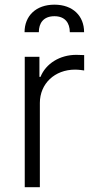

<svg xmlns="http://www.w3.org/2000/svg" viewBox="-20 -783 397 803"><path d="M83.5 0H146.7V-352.3C146.7 -433.2 208.8 -491.8 294 -491.8C310.7 -491.8 326.3 -489 332 -488.3V-552.6C323.5 -552.9 308.9 -553.6 298.7 -553.6C230.1 -553.6 171.5 -516.7 149.5 -461.6H144.9V-545.5H83.5ZM82.7 -648.4H142.4C142.4 -685.7 161.2 -715.2 207.7 -715.2C252.1 -715.2 272 -686.8 272 -648.4H331.7C331.7 -716.3 284.8 -763.5 207.7 -763.5C130.3 -763.5 82.7 -716.3 82.7 -648.4Z"/></svg>

Font: Karasuma Gothic
Style: Light
Weight: 300
Designer: Rasmus Andersson / Ryoko Nishizuka
Foundry: rsms
Version: Version 1.00